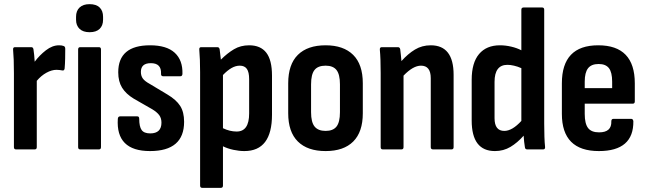

<svg xmlns="http://www.w3.org/2000/svg" viewBox="-20 -719 3113 924"><path d="M57 0Q47 0 47 -11V-367Q47 -403 46 -430.5Q45 -458 43 -480Q42 -492 52 -492H131Q139 -492 141 -482Q143 -470 144.5 -454Q146 -438 147 -422Q170 -453 201 -477Q232 -501 264 -501Q278 -501 285 -498Q294 -496 294 -484Q294 -462 293.5 -437Q293 -412 291 -389Q289 -378 280 -380Q274 -381 267 -382Q260 -383 252 -383Q229 -383 203.5 -369Q178 -355 157 -330V-11Q157 0 147 0Z M366 0Q356 0 356 -11V-481Q356 -492 366 -492H456Q466 -492 466 -481V-11Q466 0 456 0ZM411 -564Q380 -564 363 -580Q346 -596 346 -624V-638Q346 -667 363 -683Q380 -699 411 -699Q443 -699 459.5 -683Q476 -667 476 -638V-624Q476 -596 459.5 -580Q443 -564 411 -564Z M702 8Q537 8 547 -147Q548 -159 558 -159H641Q650 -159 650 -147Q650 -110 661.5 -93.5Q673 -77 703 -77Q757 -77 757 -129Q757 -150 746.5 -164.5Q736 -179 713 -193L624 -244Q586 -267 567.5 -297Q549 -327 549 -371Q549 -501 702 -501Q782 -501 821 -465Q860 -429 858 -363Q857 -352 848 -352H765Q754 -352 755 -365Q757 -415 706 -415Q658 -415 658 -373Q658 -354 667.5 -341Q677 -328 701 -315L786 -264Q828 -239 847 -209.5Q866 -180 866 -133Q866 8 702 8Z M953 185Q943 185 943 174V-372Q943 -403 942 -430.5Q941 -458 939 -480Q938 -492 948 -492H1026Q1035 -492 1037 -482Q1040 -461 1043 -432Q1074 -463 1106 -482Q1138 -501 1179 -501Q1234 -501 1261.5 -465.5Q1289 -430 1289 -355V-167Q1289 8 1156 8Q1131 8 1103 2Q1075 -4 1053 -15V174Q1053 185 1043 185ZM1134 -403Q1114 -403 1094 -391.5Q1074 -380 1053 -358V-102Q1086 -86 1119 -86Q1179 -86 1179 -173V-338Q1179 -372 1168 -387.5Q1157 -403 1134 -403Z M1547 8Q1460 8 1413.5 -38Q1367 -84 1367 -174V-318Q1367 -409 1413.5 -455Q1460 -501 1547 -501Q1633 -501 1679.5 -455Q1726 -409 1726 -318V-174Q1726 -84 1680 -38Q1634 8 1547 8ZM1547 -89Q1583 -89 1599.5 -110Q1616 -131 1616 -179V-313Q1616 -361 1599.5 -382Q1583 -403 1547 -403Q1510 -403 1493.5 -382Q1477 -361 1477 -313V-179Q1477 -131 1494 -110Q1511 -89 1547 -89Z M1822 0Q1812 0 1812 -11V-367Q1812 -401 1811 -430Q1810 -459 1808 -479Q1807 -492 1817 -492H1895Q1904 -492 1906 -482Q1907 -471 1909 -456Q1911 -441 1912 -425Q1943 -460 1977 -480.5Q2011 -501 2053 -501Q2163 -501 2163 -359V-11Q2163 0 2153 0H2064Q2053 0 2053 -11V-343Q2053 -403 2006 -403Q1968 -403 1922 -355V-11Q1922 0 1912 0Z M2362 8Q2250 8 2250 -139V-335Q2250 -417 2285.5 -459Q2321 -501 2386 -501Q2413 -501 2440.5 -494.5Q2468 -488 2489 -477V-672Q2489 -683 2500 -683H2589Q2599 -683 2599 -672V-124Q2599 -90 2600 -61Q2601 -32 2603 -14Q2605 0 2594 0H2517Q2507 0 2506 -11Q2504 -22 2502.5 -36.5Q2501 -51 2500 -66Q2470 -32 2436.5 -12Q2403 8 2362 8ZM2360 -150Q2360 -89 2407 -89Q2445 -89 2489 -137V-391Q2471 -399 2453.5 -403Q2436 -407 2422 -407Q2360 -407 2360 -325Z M2862 8Q2684 8 2684 -171V-318Q2684 -501 2859 -501Q3035 -501 3035 -318V-231Q3035 -220 3025 -220H2794V-171Q2794 -124 2810 -103Q2826 -82 2863 -82Q2924 -82 2922 -135Q2922 -147 2932 -147H3018Q3026 -147 3028 -136Q3030 8 2862 8ZM2794 -295H2926V-326Q2926 -371 2910.5 -391Q2895 -411 2861 -411Q2826 -411 2810 -390.5Q2794 -370 2794 -326Z"/></svg>

Font: Sofia Sans Condensed
Style: Bold
Weight: 700
Designer: Botio Nikoltchev, Ani Petrova
Foundry: lettersoup
Version: Version 4.101; ttfautohint (v1.8.4.7-5d5b)